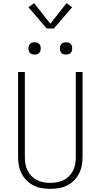

<svg xmlns="http://www.w3.org/2000/svg" viewBox="-20 -1193 640 1221"><path d="M300 8Q273 8 245.5 3.5Q218 -1 193.5 -13.5Q169 -26 149.5 -45.5Q130 -65 117.5 -89Q105 -113 100 -140.5Q95 -168 95 -195V-735H138V-195Q138 -173 141.5 -151.5Q145 -130 154.5 -110Q164 -90 179.5 -74Q195 -58 214.5 -48Q234 -38 256 -34Q278 -30 300 -30Q322 -30 344 -34Q366 -38 385.5 -48Q405 -58 420.5 -74Q436 -90 445.5 -110Q455 -130 458.5 -151.5Q462 -173 462 -195V-735H505V-195Q505 -168 500 -140.5Q495 -113 482.5 -89Q470 -65 450.5 -45.5Q431 -26 406.5 -13.5Q382 -1 354.5 3.5Q327 8 300 8ZM400 -846Q392 -846 384.5 -848Q377 -850 371 -856Q365 -862 363 -869.5Q361 -877 361 -885Q361 -893 363 -900.5Q365 -908 371 -914Q377 -920 384.5 -922Q392 -924 400 -924Q408 -924 415.5 -922Q423 -920 429 -914Q435 -908 437 -900.5Q439 -893 439 -885Q439 -877 437 -869.5Q435 -862 429 -856Q423 -850 415.5 -848Q408 -846 400 -846ZM200 -846Q192 -846 184.5 -848Q177 -850 171 -856Q165 -862 163 -869.5Q161 -877 161 -885Q161 -893 163 -900.5Q165 -908 171 -914Q177 -920 184.5 -922Q192 -924 200 -924Q208 -924 215.5 -922Q223 -920 229 -914Q235 -908 237 -900.5Q239 -893 239 -885Q239 -877 237 -869.5Q235 -862 229 -856Q223 -850 215.5 -848Q208 -846 200 -846ZM277 -1012 161 -1147 197 -1173 300 -1042 403 -1173 439 -1147 323 -1012Z"/></svg>

Font: Zed Sans Extralight Extended
Style: Regular
Weight: 200
Width: 7
Designer: Belleve Invis
Foundry: Belleve Invis
Version: Version 1.0.0; ttfautohint (v1.8.4)